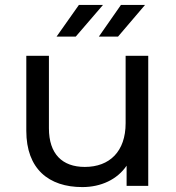

<svg xmlns="http://www.w3.org/2000/svg" viewBox="-20 -756 716 781"><path d="M315 5C391 5 457 -26 495 -82V0H583V-529H491V-255C491 -140 426 -77 325 -77C233 -77 179 -130 179 -234V-529H87V-224C87 -69 178 5 315 5ZM460 -607 570 -736H472L382 -607ZM288 -607 399 -736H301L210 -607Z"/></svg>

Font: Montserrat-Alt1 Med
Style: Regular
Weight: 500
Designer: Differentunic
Foundry: Differentunic
Version: Version 7.222